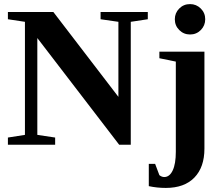

<svg xmlns="http://www.w3.org/2000/svg" viewBox="-20 -714 1095 947"><path d="M564 -606.4 476.1 -619.1V-654.8H709V-619.1L625 -606.4V0H567.9L164.1 -526.4V-48.8L252 -35.6V0H19V-35.6L103 -48.8V-606.4L19 -619.1V-654.8H243.2L564 -236.3ZM992.2 -619.1Q992.2 -587.9 970.5 -565.9Q948.7 -543.9 917.5 -543.9Q886.2 -543.9 864.3 -565.7Q842.3 -587.4 842.3 -619.1Q842.3 -649.9 864 -671.9Q885.7 -693.8 917.5 -693.8Q948.2 -693.8 970.2 -672.1Q992.2 -650.4 992.2 -619.1ZM988.3 19Q988.3 110.8 938.7 161.9Q889.2 212.9 797.9 212.9Q754.4 212.9 713.9 204.1V94.2H745.1L766.1 149.9Q777.8 159.2 790 159.2Q816.4 159.2 831.8 126.7Q847.2 94.2 847.2 34.7V-410.2L766.1 -426.8V-459H988.3Z"/></svg>

Font: Tinos
Style: Bold
Weight: 700
Designer: Steve Matteson
Foundry: Monotype Imaging Inc.
Version: Version 1.23